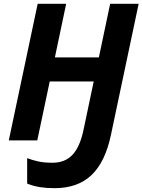

<svg xmlns="http://www.w3.org/2000/svg" viewBox="-20 -734 745 1004"><path d="M265 250Q223 250 188.5 244.5Q154 239 122 226V93Q151 104 181.5 110.5Q212 117 255 117Q320 117 359.5 75Q399 33 418 -61L470 -308H240L175 0H26L177 -714H326L267 -434H497L556 -714H705L560 -28Q530 114 458 182Q386 250 265 250Z"/></svg>

Font: Noto IKEA Latin
Style: Bold Italic
Weight: 700
Italic angle: -12°
Designer: Monotype Design Team
Foundry: Monotype Imaging Inc.
Version: Version 1.0